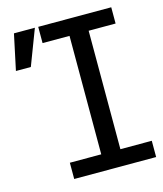

<svg xmlns="http://www.w3.org/2000/svg" viewBox="-104 -772 707 833"><g transform="rotate(-15 250.0 -355.0)"><path d="M474 -694V-621H353V-89H494V-16H126V-89H267V-621H146V-694ZM37 -694H131L70 -534H3Z"/></g></svg>

Font: D2Coding
Style: Regular
Weight: 400
Monospace: yes
Designer: Yong-Rak Park; Jeong-Hwan Yoon; Sang-Min Lee;
Foundry: NHN Corporation
Version: Version 1.3.2; Build 20180524